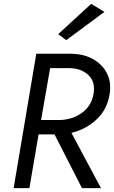

<svg xmlns="http://www.w3.org/2000/svg" viewBox="-20 -980 594 1000"><path d="M524 -918 325 -771 283 -802 455 -960ZM169 -700H352Q416 -699 464 -672.5Q512 -646 536.5 -599Q561 -552 551 -490Q539 -411 483.5 -358.5Q428 -306 352 -288L506 0H407L264 -280H181L133 0H51ZM345 -625H241L194 -355H293Q358 -357 407 -392.5Q456 -428 467 -490Q478 -551 442.5 -587Q407 -623 345 -625Z"/></svg>

Font: Von Book
Style: Italic
Weight: 400
Version: Version 4.000; ttfautohint (v1.8.4.7-5d5b)